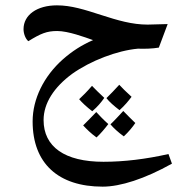

<svg xmlns="http://www.w3.org/2000/svg" viewBox="-20 -546 682 718"><path d="M364 152C430 152 521 123 623 66L610 30C526 49 444 59 367 59C222 59 143 3 143 -97C143 -160 182 -220 250 -270C319 -319 418 -357 496 -364C519 -363 552 -364 574 -368L607 -456L532 -454C474 -454 420 -470 358 -490C296 -510 246 -526 193 -526C118 -526 68 -490 68 -437C68 -419 76 -400 86 -392C133 -421 155 -430 194 -430C235 -430 297 -407 328 -396C286 -378 249 -354 215 -324C144 -261 102 -176 102 -92C102 65 198 152 364 152ZM427 -134C446 -151 460 -168 472 -184C451 -203 436 -218 426 -229C409 -210 392 -193 378 -179C389 -165 406 -150 427 -134ZM325 -130C345 -147 359 -164 370 -180C349 -199 335 -214 324 -225C306 -204 289 -187 276 -175C287 -162 303 -147 325 -130ZM443 -36C461 -53 476 -71 486 -86C471 -101 455 -116 441 -131C424 -113 409 -96 393 -81C405 -67 421 -52 443 -36ZM341 -32C357 -47 372 -65 385 -82C365 -100 350 -116 340 -127C323 -109 307 -93 291 -77C304 -63 320 -47 341 -32Z"/></svg>

Font: Noto Naskh Arabic UI Medium
Style: Regular
Weight: 500
Designer: Monotype Design Team, David Williams, Mohamad Dakak and Nizar Qandah
Foundry: Monotype Imaging Inc.
Version: Version 2.014